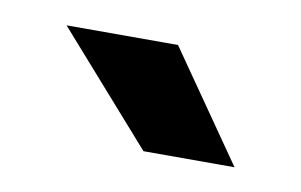

<svg xmlns="http://www.w3.org/2000/svg" viewBox="-32 -769 340 217"><g transform="rotate(10 138.0 -660.5)"><path d="M141.1 -597.7 30.8 -722.7H158.7L245.6 -597.7Z"/></g></svg>

Font: Giphurs Medium
Style: Regular
Weight: 500
Version: Version 0.920; ttfautohint (v1.8.4.7-5d5b)